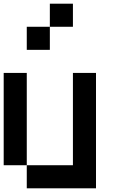

<svg xmlns="http://www.w3.org/2000/svg" viewBox="-20 -1020 665 1040"><path d="M0 -125V-625H125V-125ZM125 -125H375V-625H500V0H125ZM125 -750V-875H250V-750ZM250 -875V-1000H375V-875Z"/></svg>

Font: Galmuri7 Regular
Style: Regular
Weight: 400
Designer: Lee Minseo (quiple)
Version: Version 2.399;hotconv 1.1.1;makeotfexe 2.6.0 DEVELOPMENT